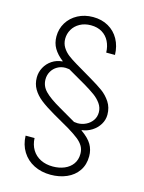

<svg xmlns="http://www.w3.org/2000/svg" viewBox="-127 -792 760 1011"><g transform="rotate(15 253.0 -287.0)"><path d="M252.9 -671.9Q218.8 -671.9 192.9 -657.5Q167 -643.1 153.3 -619.4Q139.6 -595.7 139.6 -568.4Q139.6 -542.5 152.3 -522Q165 -501.5 184.3 -486.6Q203.6 -471.7 233.4 -454.1L324.2 -400.4Q365.7 -376 392.3 -356.7Q418.9 -337.4 438.5 -307.9Q458 -278.3 458 -239.3Q458 -210.9 443.1 -186.3Q428.2 -161.6 402.8 -145.5Q377.4 -129.4 347.7 -126V-124Q388.7 -95.2 405.3 -66.7Q421.9 -38.1 421.9 -2.9Q421.9 43 399.2 76.2Q376.5 109.4 337.2 126.5Q297.9 143.6 250 143.6Q199.2 143.6 158.9 123.3Q118.7 103 95.2 65.4Q71.8 27.8 70.3 -21.5H119.1Q120.6 14.6 137.2 42Q153.8 69.3 183.1 84Q212.4 98.6 250 98.6Q284.7 98.6 313 86.7Q341.3 74.7 357.7 51.8Q374 28.8 374 -2.9Q374 -26.4 363.8 -44.4Q353.5 -62.5 333 -78.9Q312.5 -95.2 276.4 -117.2L184.6 -169.9Q138.2 -196.8 109.1 -219.7Q80.1 -242.7 64 -270.3Q47.9 -297.9 47.9 -333Q47.9 -361.8 61.8 -387.7Q75.7 -413.6 100.6 -430.2Q125.5 -446.8 157.2 -449.2V-451.2Q125 -476.1 108.4 -504.2Q91.8 -532.2 91.8 -568.4Q91.8 -609.9 112.5 -643.8Q133.3 -677.7 170.2 -697.3Q207 -716.8 252.9 -716.8Q300.3 -716.8 336.7 -696Q373 -675.3 393.3 -638.4Q413.6 -601.6 415 -553.7H367.2Q366.2 -587.4 352.8 -614.3Q339.4 -641.1 314 -656.5Q288.6 -671.9 252.9 -671.9ZM301.8 -361.3 202.1 -418.9Q188.5 -420.9 181.6 -420.9Q156.7 -420.9 137 -409.4Q117.2 -397.9 106 -378.4Q94.7 -358.9 94.7 -335Q94.7 -298.8 121.1 -271.5Q147.5 -244.1 207 -210L297.9 -157.2Q311.5 -155.3 317.4 -155.3Q341.3 -155.3 362.8 -165.8Q384.3 -176.3 397.7 -195.3Q411.1 -214.4 411.1 -239.3Q411.1 -265.1 396 -286.6Q380.9 -308.1 358.4 -324.5Q335.9 -340.8 301.8 -361.3Z"/></g></svg>

Font: Pretendard JP ExtraLight
Style: Regular
Weight: 200
Designer: Base glyphs from Inter by Rasmus Andersson; Hangeul glyphs from Noto Sans CJK(Source Han Sans) by Jang Soo-young and Kan
Foundry: Kil Hyung-jin
Version: Version 1.309